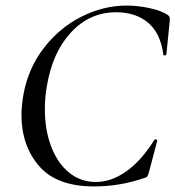

<svg xmlns="http://www.w3.org/2000/svg" viewBox="-20 -656 629 689"><path d="M57 -244Q57 -274 64 -316Q81 -411 137.5 -484Q194 -557 273 -596.5Q352 -636 434 -636Q475 -636 516.5 -627Q558 -618 581 -603Q587 -599 588.5 -594.5Q590 -590 589 -579L577 -461Q576 -457 571 -457Q566 -457 566 -461Q556 -537 511.5 -574.5Q467 -612 396 -612Q302 -612 235 -540Q168 -468 148 -346Q141 -307 141 -264Q141 -190 163.5 -130.5Q186 -71 227.5 -37Q269 -3 324 -3Q379 -3 432.5 -40.5Q486 -78 534 -154Q536 -156 538 -156Q541 -156 543 -154Q545 -152 544 -150L515 -40Q512 -28 509 -23.5Q506 -19 497 -17Q410 13 318 13Q183 13 120 -60.5Q57 -134 57 -244Z"/></svg>

Font: Cormorant Garamond Medium
Style: Italic
Weight: 500
Italic angle: -10°
Designer: Christian Thalmann (Catharsis Fonts)
Foundry: Catharsis Fonts
Version: Version 4.000